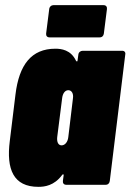

<svg xmlns="http://www.w3.org/2000/svg" viewBox="-20 -717 506 745"><path d="M382 -697H187C179 -697 172 -691 171 -682L159 -587C158 -578 163 -572 172 -572H367C376 -572 382 -578 383 -587L395 -682C396 -691 391 -697 382 -697ZM284 -505 281 -483C281 -478 278 -477 275 -481C255 -524 217 -528 195 -528C102 -528 54 -466 40 -350L18 -170C4 -60 32 8 129 8C152 8 190 4 221 -38C224 -42 227 -42 227 -37L224 -15C223 -6 228 0 237 0H390C399 0 405 -6 406 -15L466 -505C468 -514 463 -520 454 -520H301C292 -520 285 -514 284 -505ZM219 -153C206 -153 200 -166 202 -185L221 -335C223 -354 232 -367 245 -367C258 -367 266 -354 263 -335L245 -185C243 -166 232 -153 219 -153Z"/></svg>

Font: Barlow Condensed Black
Style: Italic
Weight: 900
Width: 3
Italic angle: -7°
Designer: Jeremy Tribby
Foundry: Tribby Type
Version: Version 1.422;hotconv 1.0.109;makeotfexe 2.5.65596